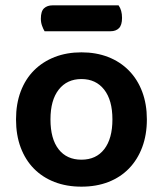

<svg xmlns="http://www.w3.org/2000/svg" viewBox="-20 -684 610 719"><path d="M530 -237Q530 -179 512.5 -132.5Q495 -86 463 -53Q431 -20 386 -2.5Q341 15 285 15Q229 15 184 -2.5Q139 -20 107 -52.5Q75 -85 57.5 -131.5Q40 -178 40 -237Q40 -295 57.5 -341.5Q75 -388 107.5 -420.5Q140 -453 185 -470.5Q230 -488 285 -488Q340 -488 385 -470.5Q430 -453 462.5 -420Q495 -387 512.5 -340.5Q530 -294 530 -237ZM285 -388Q231 -388 200 -348.5Q169 -309 169 -237Q169 -164 199.5 -125Q230 -86 285 -86Q340 -86 370.5 -125.5Q401 -165 401 -237Q401 -309 370 -348.5Q339 -388 285 -388ZM147 -567Q142 -575 137.5 -587.5Q133 -600 133 -614Q133 -642 145 -653Q157 -664 177 -664H424Q437 -646 437 -617Q437 -590 425.5 -578.5Q414 -567 394 -567Z"/></svg>

Font: Baloo Bhai 2 SemiBold
Style: Regular
Weight: 600
Designer: Supriya Tembe, Noopur Datye and Ek Type
Foundry: Ek Type
Version: Version 1.640;PS 1.000;hotconv 16.6.51;makeotf.lib2.5.65220;